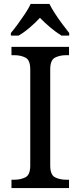

<svg xmlns="http://www.w3.org/2000/svg" viewBox="-20 -951 407 971"><path d="M38 0V-42H51Q85 -42 109 -54.5Q133 -67 133 -114V-600Q133 -647 109 -659.5Q85 -672 51 -672H38V-714H329V-672H316Q282 -672 258 -659.5Q234 -647 234 -600V-114Q234 -67 258 -54.5Q282 -42 316 -42H329V0ZM35 -784Q51 -803 70 -829Q89 -855 107 -882Q125 -909 135 -931H230Q241 -909 258.5 -882Q276 -855 295.5 -829Q315 -803 330 -784V-771H291Q263 -788 234 -812.5Q205 -837 182 -861Q160 -837 131.5 -812.5Q103 -788 74 -771H35Z"/></svg>

Font: Noto Serif Makasar
Style: Regular
Weight: 400
Designer: Sérgio Martins
Version: Version 1.001; ttfautohint (v1.8.4.7-5d5b)